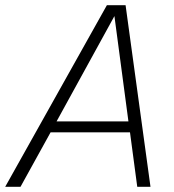

<svg xmlns="http://www.w3.org/2000/svg" viewBox="-51 -720 671 740"><path d="M-31 0 361 -700H433L529 0H478L450 -210H144L28 0ZM167 -252H444L390 -658Z"/></svg>

Font: Red Hat Mono
Style: Italic
Weight: 300
Italic angle: -12°
Monospace: yes
Designer: Pentagram, MCKL
Foundry: Pentagram, MCKL
Version: Version 1.023